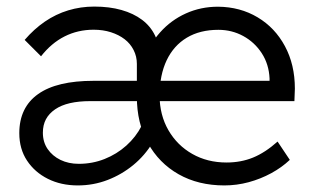

<svg xmlns="http://www.w3.org/2000/svg" viewBox="-20 -554 955 584"><path d="M216.7 10Q165.7 10 125.7 -10Q85.7 -30 62.2 -65.5Q38.7 -101 38.7 -149Q38.7 -188 53 -217.8Q67.3 -247.6 96 -267.9Q124.6 -288.2 166.8 -298.2Q208.9 -308.2 264.6 -308.2H813.2L799.9 -291.9V-315.5Q797.9 -358.7 776.2 -392.1Q754.5 -425.5 719.9 -444.4Q685.3 -463.3 644.3 -463.3Q588.2 -463.3 548.3 -439.4Q508.4 -415.5 487 -370.8Q465.7 -326 465.3 -263.7Q465.7 -203.9 492.3 -157.9Q519 -111.8 564.9 -85.8Q610.8 -59.7 669.2 -59.7Q712.6 -59.7 749.6 -74.7Q786.6 -89.8 824.3 -123.4L861.5 -67.7Q837.1 -44.7 805 -27.2Q772.8 -9.7 736.4 0.2Q699.9 10 662.5 10Q583.2 10 523.2 -24Q463.3 -58 429.8 -119Q396.3 -180 396.3 -259Q396.3 -318 414.9 -368Q433.6 -418 466.8 -455.3Q499.9 -492.6 545.3 -513.1Q590.6 -533.6 643.3 -533.6Q710.6 -533 763.6 -501.3Q816.6 -469.7 846.7 -413.5Q876.9 -357.4 876.9 -284.4L875.5 -246.4H253.9Q219.9 -246.4 193 -240.3Q166.1 -234.1 147.6 -221.4Q129.1 -208.7 119.7 -191.2Q110.4 -173.7 110.4 -150.3Q110.4 -121.9 124.9 -100.7Q139.5 -79.5 164 -67.6Q188.6 -55.7 219.7 -55.7Q261.1 -55.7 298.1 -70.4Q335.2 -85.1 364.4 -111.3Q393.6 -137.6 410.6 -171L444.2 -120.2Q420.8 -81.1 385.5 -52.1Q350.1 -23 307.1 -6.5Q264.1 10 216.7 10ZM396.3 -263.4V-359.7Q396.3 -382.4 386.4 -401.8Q376.6 -421.2 359.1 -434.7Q341.5 -448.2 317.5 -455.9Q293.4 -463.6 265 -463.6Q216.7 -463.6 176.4 -443.2Q136.2 -422.9 104.8 -382.8L55 -432.6Q83.4 -465.6 116.5 -488.3Q149.7 -511 187.5 -522.5Q225.4 -534 266.7 -534Q313 -534 349.5 -523.6Q386 -513.3 412 -493.8Q438 -474.3 451.7 -445.6Q465.3 -416.9 465.3 -379.9V-267.4Z"/></svg>

Font: Lexend Medium
Style: Regular
Weight: 500
Designer: Bonnie Shaver-Troup, Thomas Jockin
Foundry: Lexend
Version: Version 1.005